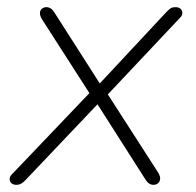

<svg xmlns="http://www.w3.org/2000/svg" viewBox="-20 -510 546 536"><path d="M12 -22 240 -261 238 -237 98 -455Q91 -466 91.5 -474Q92 -482 97.5 -486Q103 -490 109 -490Q116 -490 121.5 -486.5Q127 -483 132 -475L263 -270H252L446 -478Q453 -485 457.5 -487.5Q462 -490 470 -490Q479 -490 484 -485.5Q489 -481 489 -474Q489 -467 484 -462L275 -240L273 -259L421 -29Q428 -18 427 -10Q426 -2 420.5 2Q415 6 409 6Q402 6 396.5 2.5Q391 -1 386 -9L247 -227L258 -225L50 -6Q44 0 38.5 3Q33 6 26 6Q17 6 12 1.5Q7 -3 7 -10Q7 -17 12 -22Z"/></svg>

Font: SN Pro Thin
Style: Italic
Weight: 200
Italic angle: -9°
Designer: Tobias Whetton
Foundry: Supernotes
Version: Version 1.003;Glyphs 3.3 (3324)